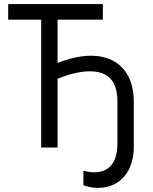

<svg xmlns="http://www.w3.org/2000/svg" viewBox="-20 -720 748 937"><path d="M181 0H261V-336C320 -359 372 -372 418 -372C507 -372 553 -326 553 -225V-20C553 70 515 121 440 121C424 121 406 118 387 113V184C410 193 436 197 458 197C564 197 633 118 633 -3V-223C633 -367 553 -448 424 -448C374 -448 322 -436 261 -413V-624H482V-700H20V-624H181Z"/></svg>

Font: Fixel Text Regular
Style: Regular
Weight: 400
Width: 4
Designer: AlfaBravo + MacPaw
Foundry: Kyrylo Tkachov, Marchela Mozhyna, Serhii Makarenko, Maria Weinstein, Zakhar Kryvoshyya
Version: Version 1.211